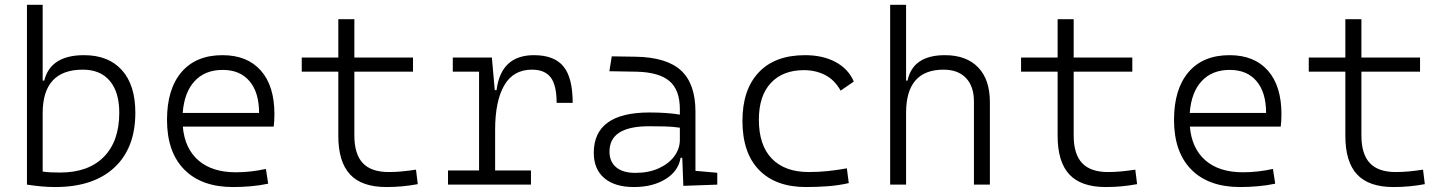

<svg xmlns="http://www.w3.org/2000/svg" viewBox="-20 -752 5899 782"><path d="M89.8 0V-732.4H153.8V-423.8H160.2Q186 -527.3 322.3 -527.3Q421.9 -527.3 476.6 -466.3Q531.2 -405.3 531.2 -293Q531.2 -148.9 445.8 -69.6Q360.4 9.8 204.6 9.8Q175.3 9.8 147.5 7.1Q119.6 4.4 89.8 0ZM153.8 -291V-53.2Q170.9 -50.8 189 -50Q207 -49.3 225.1 -49.3Q339.8 -49.3 402.8 -113Q465.8 -176.8 465.8 -293Q465.8 -377 427.2 -422.6Q388.7 -468.3 317.4 -468.3Q153.8 -468.3 153.8 -291Z M929.2 9.8Q800.8 9.8 730.5 -61.5Q660.2 -132.8 660.2 -263.7Q660.2 -389.2 719.2 -458.3Q778.3 -527.3 886.2 -527.3Q986.8 -527.3 1042.2 -464.8Q1097.7 -402.3 1097.7 -287.1Q1097.7 -256.8 1094.7 -236.3H724.6Q732.4 -147 788.3 -98.6Q844.2 -50.3 940.9 -50.3Q1001.5 -50.3 1063 -64L1072.3 -3.9Q1038.6 3.4 1001.2 6.6Q963.9 9.8 929.2 9.8ZM887.2 -467.3Q814.9 -467.3 772.7 -421.6Q730.5 -376 724.1 -292H1035.2Q1035.2 -375.5 996.3 -421.4Q957.5 -467.3 887.2 -467.3Z M1553.7 9.8Q1453.6 9.8 1405.8 -41.5Q1357.9 -92.8 1357.9 -198.7V-460H1209V-517.6H1357.9V-673.8H1423.3V-517.6H1662.1V-460H1423.3V-200.2Q1423.3 -124.5 1457.5 -87.9Q1491.7 -51.3 1563.5 -51.3Q1591.8 -51.3 1618.4 -54Q1645 -56.6 1674.3 -61L1681.6 -2Q1649.4 3.9 1618.9 6.8Q1588.4 9.8 1553.7 9.8Z M1804.7 0V-57.6H1931.2V-460H1824.2V-517.6H1983.4L1995.1 -384.8H2002.4Q2020.5 -527.3 2154.8 -527.3Q2237.3 -527.3 2274.9 -481.4Q2312.5 -435.5 2312.5 -333H2247.1Q2247.1 -404.8 2223.1 -436.5Q2199.2 -468.3 2146.5 -468.3Q2070.8 -468.3 2033.7 -404.3Q1996.6 -340.3 1996.6 -222.7V-57.6H2142.6V0Z M2562 9.8Q2483.9 9.8 2441.2 -26.6Q2398.4 -63 2398.4 -129.4Q2398.4 -293.9 2625.5 -293.9Q2660.6 -293.9 2692.1 -291.7Q2723.6 -289.6 2749 -285.2V-307.1Q2749 -386.2 2706.3 -422.1Q2663.6 -458 2571.8 -460L2461.9 -461.9L2471.7 -522.5L2568.4 -521Q2695.3 -519 2753.9 -464.8Q2812.5 -410.6 2812.5 -297.4V-56.2L2901.4 -48.3V0L2763.2 4.9L2758.8 -109.4H2752Q2743.2 -55.2 2690.9 -22.7Q2638.7 9.8 2562 9.8ZM2567.4 -47.9Q2621.6 -47.9 2662.4 -66.2Q2703.1 -84.5 2726.1 -115.2Q2749 -146 2749 -182.6V-231.9Q2720.2 -236.3 2687.3 -237.1Q2654.3 -237.8 2623.5 -237.8Q2462.4 -237.8 2462.4 -134.8Q2462.4 -93.3 2489.7 -70.6Q2517.1 -47.9 2567.4 -47.9Z M3262.7 9.8Q3139.2 9.8 3071.5 -59.8Q3003.9 -129.4 3003.9 -259.8Q3003.9 -386.7 3070.1 -457Q3136.2 -527.3 3258.8 -527.3Q3331.5 -527.3 3383.5 -499.3Q3435.5 -471.2 3457.5 -419.9L3403.8 -382.8Q3378.9 -427.2 3340.1 -446.8Q3301.3 -466.3 3254.9 -466.3Q3168 -466.3 3119.4 -413.8Q3070.8 -361.3 3070.8 -264.6Q3070.8 -160.2 3123.8 -105.7Q3176.8 -51.3 3274.4 -51.3Q3314 -51.3 3353 -55.4Q3392.1 -59.6 3429.2 -66.4L3437 -6.3Q3395 3.4 3350.3 6.6Q3305.7 9.8 3262.7 9.8Z M3605.5 0V-732.4H3670.4V-423.8H3676.3Q3698.2 -527.3 3828.6 -527.3Q3916 -527.3 3963.9 -477.5Q4011.7 -427.7 4011.7 -336.9V0H3946.8V-338.4Q3946.8 -400.4 3914.3 -434.3Q3881.8 -468.3 3823.2 -468.3Q3670.4 -468.3 3670.4 -292.5V0Z M4483.4 9.8Q4383.3 9.8 4335.4 -41.5Q4287.6 -92.8 4287.6 -198.7V-460H4138.7V-517.6H4287.6V-673.8H4353V-517.6H4591.8V-460H4353V-200.2Q4353 -124.5 4387.2 -87.9Q4421.4 -51.3 4493.2 -51.3Q4521.5 -51.3 4548.1 -54Q4574.7 -56.6 4604 -61L4611.3 -2Q4579.1 3.9 4548.6 6.8Q4518.1 9.8 4483.4 9.8Z M5030.8 9.8Q4902.3 9.8 4832 -61.5Q4761.7 -132.8 4761.7 -263.7Q4761.7 -389.2 4820.8 -458.3Q4879.9 -527.3 4987.8 -527.3Q5088.4 -527.3 5143.8 -464.8Q5199.2 -402.3 5199.2 -287.1Q5199.2 -256.8 5196.3 -236.3H4826.2Q4834 -147 4889.9 -98.6Q4945.8 -50.3 5042.5 -50.3Q5103 -50.3 5164.6 -64L5173.8 -3.9Q5140.1 3.4 5102.8 6.6Q5065.4 9.8 5030.8 9.8ZM4988.8 -467.3Q4916.5 -467.3 4874.3 -421.6Q4832 -376 4825.7 -292H5136.7Q5136.7 -375.5 5097.9 -421.4Q5059.1 -467.3 4988.8 -467.3Z M5655.3 9.8Q5555.2 9.8 5507.3 -41.5Q5459.5 -92.8 5459.5 -198.7V-460H5310.5V-517.6H5459.5V-673.8H5524.9V-517.6H5763.7V-460H5524.9V-200.2Q5524.9 -124.5 5559.1 -87.9Q5593.3 -51.3 5665 -51.3Q5693.4 -51.3 5720 -54Q5746.6 -56.6 5775.9 -61L5783.2 -2Q5751 3.9 5720.5 6.8Q5689.9 9.8 5655.3 9.8Z"/></svg>

Font: Caskaydia Cove Light
Style: Regular
Weight: 300
Monospace: yes
Designer: Aaron Bell
Foundry: Saja Typeworks
Version: Version 4.300; ttfautohint (v1.8.3)